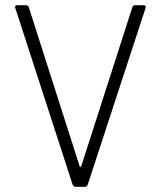

<svg xmlns="http://www.w3.org/2000/svg" viewBox="-20 -720 619 740"><path d="M260 -8 39 -689 38 -693Q38 -700 47 -700H79Q88 -700 91 -692L287 -79Q287 -77 290 -77Q291 -77 293 -79L490 -692Q493 -700 502 -700H533Q544 -700 541 -689L318 -8Q315 0 306 0H272Q263 0 260 -8Z"/></svg>

Font: Barlow GEO Light
Style: Regular
Weight: 300
Designer: Jeremy Tribby
Foundry: Tribby Type
Version: Version 1.408